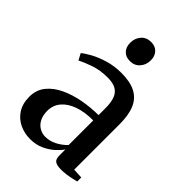

<svg xmlns="http://www.w3.org/2000/svg" viewBox="-223 -838 940 940"><g transform="rotate(45 247.0 -368.0)"><path d="M167.5 9.5Q128.5 9.5 94.5 -6.5Q60.5 -22.5 39.5 -54.8Q18.5 -87 18.5 -135Q18.5 -182.5 45.8 -216Q73 -249.5 117.8 -270.2Q162.5 -291 216 -300.8Q269.5 -310.5 322 -310.5V-357.5Q322 -395 313.5 -420.5Q305 -446 283.8 -459.2Q262.5 -472.5 224 -472.5Q172 -472.5 131 -458.2Q90 -444 63.5 -430L45.5 -463.5Q60.5 -476.5 91.2 -493.5Q122 -510.5 164.2 -523.2Q206.5 -536 256 -536Q317 -536 354.5 -516.2Q392 -496.5 409.2 -456Q426.5 -415.5 426.5 -352.5V-37.5L478 -35V-7Q467.5 -4.5 451.2 -0.8Q435 3 416.5 5.5Q398 8 380 8Q353 8 339.5 -0.5Q326 -9 326 -35.5V-77Q316 -61.5 294 -41Q272 -20.5 240 -5.5Q208 9.5 167.5 9.5ZM212 -51Q242.5 -51 271 -65.5Q299.5 -80 322 -103.5V-274Q262.5 -274 219.5 -258.5Q176.5 -243 153 -214.8Q129.5 -186.5 129.5 -148.5Q129.5 -117.5 140.5 -95.8Q151.5 -74 170.5 -62.5Q189.5 -51 212 -51ZM242.5 -606Q214 -606 197.5 -623.8Q181 -641.5 181 -671Q181 -702.5 200 -724.2Q219 -746 251 -746H252Q280 -746 296.8 -728.2Q313.5 -710.5 313.5 -681Q313.5 -649.5 294.2 -627.8Q275 -606 243.5 -606Z"/></g></svg>

Font: Merriweather 96pt Medium
Style: Regular
Weight: 500
Version: Version 2.100